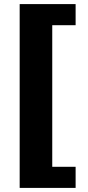

<svg xmlns="http://www.w3.org/2000/svg" viewBox="-20 -757 429 937"><path d="M76 160V-737H349V-634H235V57H349V160Z"/></svg>

Font: Archivo Expanded Black
Style: Regular
Weight: 900
Width: 7
Designer: Hector Gatti
Foundry: Omnibus-Type
Version: Version 2.001